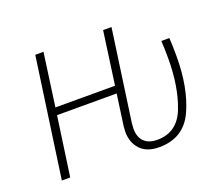

<svg xmlns="http://www.w3.org/2000/svg" viewBox="-116 -853 1190 1032"><g transform="rotate(-20 479.5 -336.5)"><path d="M487 -130Q487 -140 489 -160L514 -339H173L125 0H77L174 -684H221L179 -381H520L562 -684H610L536 -160Q534 -140 534 -131Q534 -81 560.5 -55.5Q587 -30 635 -30Q750 -30 794.5 -145.5Q839 -261 839 -423Q839 -477 836 -522H882Q885 -474 885 -418Q885 -237 828.5 -113Q772 11 631 11Q561 11 524 -28Q487 -67 487 -130Z"/></g></svg>

Font: Fira Sans ExtraLight
Style: Italic
Weight: 275
Italic angle: -8°
Designer: Carrois Corporate & Edenspiekermann AG
Foundry: Carrois Corporate GbR & Edenspiekermann AG
Version: Version 4.203